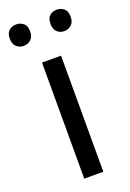

<svg xmlns="http://www.w3.org/2000/svg" viewBox="-153 -782 565 833"><g transform="rotate(-20 129.5 -365.0)"><path d="M173 0H85V-536H173ZM-11 -681Q-11 -707 3 -718.5Q17 -730 36 -730Q55 -730 69 -718.5Q83 -707 83 -681Q83 -656 69 -643.5Q55 -631 36 -631Q17 -631 3 -643.5Q-11 -656 -11 -681ZM177 -681Q177 -707 190.5 -718.5Q204 -730 223 -730Q242 -730 256 -718.5Q270 -707 270 -681Q270 -656 256 -643.5Q242 -631 223 -631Q204 -631 190.5 -643.5Q177 -656 177 -681Z"/></g></svg>

Font: Noto Sans Cham
Style: Regular
Weight: 400
Designer: Monotype Design Team
Foundry: Monotype Imaging Inc.
Version: Version 2.002